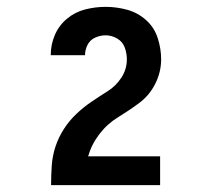

<svg xmlns="http://www.w3.org/2000/svg" viewBox="-20 -838 616 560"><path d="M129 -298H447V-382H237Q247 -417 270 -447Q293 -477 325 -496.5Q357 -516 386.5 -538Q416 -560 433 -594Q450 -628 450 -665Q450 -696 440 -727Q430 -758 406 -779.5Q382 -801 351 -809.5Q320 -818 288 -818Q258 -818 228.5 -810.5Q199 -803 175.5 -783.5Q152 -764 140 -736Q128 -708 128 -677H228Q228 -677 228 -677Q228 -677 228 -677Q228 -693 235.5 -707.5Q243 -722 258 -728.5Q273 -735 288 -735Q306 -735 322 -725.5Q338 -716 344 -699Q350 -682 350 -665Q350 -636 334 -611.5Q318 -587 294 -572Q270 -557 246.5 -541Q223 -525 202.5 -505.5Q182 -486 166.5 -462Q151 -438 142 -411Q133 -384 131 -355.5Q129 -327 129 -299Z"/></svg>

Font: Iosevka Sparkle Extrabold
Style: Regular
Weight: 800
Designer: Belleve Invis
Foundry: Belleve Invis
Version: Version 4.5.0; ttfautohint (v1.8.3)